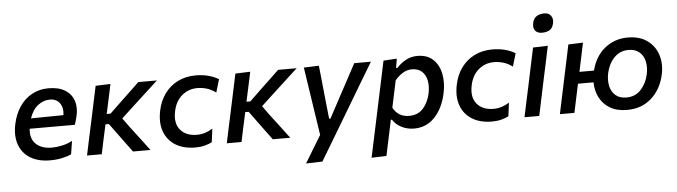

<svg xmlns="http://www.w3.org/2000/svg" viewBox="-53 -965 4895 1389"><g transform="rotate(-5 2394.5 -270.0)"><path d="M278 11.5Q192 11.5 134.5 -23.5Q77 -58.5 54 -122.2Q31 -186 49 -272Q64 -343.5 100.2 -397Q136.5 -450.5 190 -479.8Q243.5 -509 310.5 -509Q384 -509 430.5 -480Q477 -451 493.5 -400.5Q510 -350 494 -285.5Q487 -256.5 477.5 -229H149.5Q142 -157 183 -118Q224 -79 299 -79Q333.5 -79 374 -88Q414.5 -97 447 -115L432 -19.5Q413 -8.5 370.8 1.5Q328.5 11.5 278 11.5ZM312 -426.5Q267 -426.5 227 -396.2Q187 -366 165.5 -303L401.5 -306Q409.5 -356.5 385.8 -391.5Q362 -426.5 312 -426.5Z M546 0Q557.5 -54.5 568.2 -105Q579 -155.5 592.5 -218L604 -271.5Q618 -338 629.2 -390.5Q640.5 -443 652 -497L760 -501Q748.5 -446.5 737.2 -394.2Q726 -342 714 -287H742L819 -361Q855 -395 890.8 -429Q926.5 -463 962 -497H1097Q1049 -453 1001.2 -409Q953.5 -365 905 -320.5L823.5 -245L872 -178Q906 -133.5 940 -88.8Q974 -44 1007 0H880Q856 -32.5 831.8 -65.2Q807.5 -98 783.5 -131L723.5 -213H698.5L695.5 -198.5Q683.5 -144.5 673.5 -97.8Q663.5 -51 653 0Z M1333.5 10.5Q1246.5 10.5 1188.2 -25.8Q1130 -62 1106.8 -127Q1083.5 -192 1101.5 -277.5Q1115.5 -346.5 1153.2 -398.8Q1191 -451 1248.5 -480Q1306 -509 1379.5 -509Q1474.5 -509 1545.5 -467L1517.5 -372.5Q1482 -398 1448.8 -407.2Q1415.5 -416.5 1382.5 -416.5Q1320.5 -416.5 1272.8 -377.5Q1225 -338.5 1209 -266Q1190 -179 1231 -129.5Q1272 -80 1352 -80Q1383 -80 1411.8 -89.2Q1440.5 -98.5 1466 -115L1453.5 -17.5Q1433.5 -6 1402 2.2Q1370.5 10.5 1333.5 10.5Z M1561 0Q1572.5 -54.5 1583.2 -105Q1594 -155.5 1607.5 -218L1619 -271.5Q1633 -338 1644.2 -390.5Q1655.5 -443 1667 -497L1775 -501Q1763.5 -446.5 1752.2 -394.2Q1741 -342 1729 -287H1757L1834 -361Q1870 -395 1905.8 -429Q1941.5 -463 1977 -497H2112Q2064 -453 2016.2 -409Q1968.5 -365 1920 -320.5L1838.5 -245L1887 -178Q1921 -133.5 1955 -88.8Q1989 -44 2022 0H1895Q1871 -32.5 1846.8 -65.2Q1822.5 -98 1798.5 -131L1738.5 -213H1713.5L1710.5 -198.5Q1698.5 -144.5 1688.5 -97.8Q1678.5 -51 1668 0Z M2119.5 195.5Q2148.5 147.5 2179.2 97Q2210 46.5 2239 -1.5Q2232 -48 2224.8 -95.2Q2217.5 -142.5 2210.5 -189L2197 -278.5Q2189 -332 2180.5 -387.8Q2172 -443.5 2164 -497L2273.5 -501Q2280 -440 2286 -382.2Q2292 -324.5 2298 -263.5L2314 -113H2324L2404.5 -263.5Q2437 -323.5 2467.8 -380.8Q2498.5 -438 2530 -497H2651Q2627 -457 2604.5 -419.8Q2582 -382.5 2555.2 -337.5Q2528.5 -292.5 2491 -230L2407.5 -90Q2350.5 5 2310.8 71.5Q2271 138 2238.5 192Z M2595.5 195.5Q2607 141 2618.2 88.2Q2629.5 35.5 2642.5 -25.5L2694 -268Q2704.5 -318 2717 -376.2Q2729.5 -434.5 2742.5 -497L2839.5 -503L2828.5 -436H2838.5Q2866.5 -467.5 2904.8 -488.5Q2943 -509.5 2988.5 -509.5Q3060.5 -509.5 3102.8 -469.8Q3145 -430 3158 -365Q3171 -300 3155 -225Q3132.5 -117.5 3071.8 -52.8Q3011 12 2921 12Q2872.5 12 2831 -8.5Q2789.5 -29 2766 -66H2758L2748.5 -20.5Q2736.5 37 2725.8 87.2Q2715 137.5 2703.5 192ZM2893.5 -82.5Q2958 -82.5 2995.8 -125.8Q3033.5 -169 3047 -233.5Q3057 -282 3049.2 -323.8Q3041.5 -365.5 3014.5 -391Q2987.5 -416.5 2940.5 -416.5Q2907 -416.5 2876.2 -398.2Q2845.5 -380 2818 -347.5L2776.5 -152Q2813.5 -82.5 2893.5 -82.5Z M3487.5 10.5Q3400.5 10.5 3342.2 -25.8Q3284 -62 3260.8 -127Q3237.5 -192 3255.5 -277.5Q3269.5 -346.5 3307.2 -398.8Q3345 -451 3402.5 -480Q3460 -509 3533.5 -509Q3628.5 -509 3699.5 -467L3671.5 -372.5Q3636 -398 3602.8 -407.2Q3569.5 -416.5 3536.5 -416.5Q3474.5 -416.5 3426.8 -377.5Q3379 -338.5 3363 -266Q3344 -179 3385 -129.5Q3426 -80 3506 -80Q3537 -80 3565.8 -89.2Q3594.5 -98.5 3620 -115L3607.5 -17.5Q3587.5 -6 3556 2.2Q3524.5 10.5 3487.5 10.5Z M3723 0Q3734.5 -54.5 3745.2 -105.2Q3756 -156 3769.5 -218L3780 -267.5Q3794.5 -337.5 3805.8 -390.2Q3817 -443 3828.5 -497L3936 -500.5Q3924.5 -444.5 3913.2 -391.8Q3902 -339 3886.5 -267.5L3876 -218Q3863 -156 3852.2 -105.2Q3841.5 -54.5 3830 0ZM3902.5 -598Q3870 -598 3853.8 -618Q3837.5 -638 3845 -674Q3852 -707.5 3875.2 -721.8Q3898.5 -736 3931 -736Q3963 -736 3978.8 -714.2Q3994.5 -692.5 3988 -660Q3980.5 -624.5 3958 -611.2Q3935.5 -598 3902.5 -598Z M3980 0Q3991.5 -54.5 4002.2 -105.5Q4013 -156.5 4026 -218L4036.5 -267.5Q4051.5 -337.5 4062.5 -390.2Q4073.5 -443 4085 -497L4191.5 -501Q4180 -445.5 4169.2 -395Q4158.5 -344.5 4147.5 -292.5H4253Q4279.5 -396 4350.5 -452.8Q4421.5 -509.5 4516.5 -509.5Q4603.5 -509.5 4658.8 -469Q4714 -428.5 4734.8 -363Q4755.5 -297.5 4739.5 -223Q4717 -116.5 4645.2 -52.2Q4573.5 12 4468 12Q4393 12 4343.2 -18Q4293.5 -48 4268.2 -98Q4243 -148 4242.5 -208H4129.5Q4117 -150 4106.8 -101.2Q4096.5 -52.5 4085.5 0ZM4471 -78Q4535.5 -78 4576.8 -123.5Q4618 -169 4631.5 -234Q4642 -284.5 4632.2 -326.8Q4622.5 -369 4593 -394.2Q4563.5 -419.5 4515 -419.5Q4451.5 -419.5 4409.5 -375.2Q4367.5 -331 4353.5 -264Q4343.5 -214.5 4352.5 -172.2Q4361.5 -130 4391 -104Q4420.5 -78 4471 -78Z"/></g></svg>

Font: Commissioner Medium
Style: Italic
Weight: 500
Italic angle: -12°
Designer: Kostas Bartsokas
Foundry: Kostas Bartsokas
Version: Version 1.000; ttfautohint (v1.8.3)